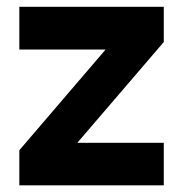

<svg xmlns="http://www.w3.org/2000/svg" viewBox="-20 -557 553 577"><path d="M38.1 -408.2H297.4L38.1 -105.5V0H472.2V-127.9H212.4L472.2 -430.7V-536.6H38.1Z"/></svg>

Font: Estedad-FD-VF Thin
Style: Regular
Weight: 100
Designer: Amin Abedi
Version: Version 5.0